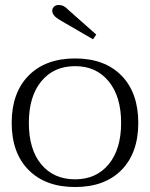

<svg xmlns="http://www.w3.org/2000/svg" viewBox="-20 -742 604 772"><path d="M218 -663Q190 -680 190 -699Q190 -708 197 -715Q204 -722 216 -722Q237 -722 254 -703L367 -603L354 -584ZM27 -248Q27 -369 95 -438Q163 -507 282 -507Q401 -507 468.5 -438Q536 -369 536 -248Q536 -127 468.5 -58.5Q401 10 282 10Q163 10 95 -58.5Q27 -127 27 -248ZM467 -248Q467 -354 417 -415Q367 -476 282 -476Q196 -476 146 -415Q96 -354 96 -248Q96 -141 146 -81Q196 -21 282 -21Q367 -21 417 -81.5Q467 -142 467 -248Z"/></svg>

Font: Trirong Light
Style: Regular
Weight: 300
Designer: Katatrad Team
Foundry: CadsonDemak
Version: Version 1.001